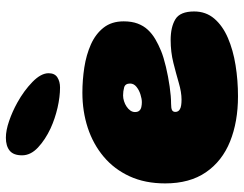

<svg xmlns="http://www.w3.org/2000/svg" viewBox="-110 -694 850 670"><g transform="rotate(-90 315.0 -359.0)"><path d="M314 46.5Q225 46.5 156.2 18.8Q87.5 -9 48.8 -65.5Q10 -122 10 -207.5Q10 -278 34.8 -331.8Q59.5 -385.5 103.2 -422.2Q147 -459 204.2 -477.8Q261.5 -496.5 326.5 -496.5Q370.5 -496.5 414.5 -489.8Q458.5 -483 495 -466.8Q531.5 -450.5 553.5 -422.5Q575.5 -394.5 575.5 -352.5Q575.5 -324.5 567.8 -303.8Q560 -283 546 -268Q532 -253 513.2 -242Q494.5 -231 472.5 -222Q450.5 -213 416.8 -205Q383 -197 348.2 -192Q313.5 -187 288 -187Q272.5 -187 266 -183.8Q259.5 -180.5 259.5 -172Q259.5 -167 261.8 -163Q264 -159 268.5 -156.5Q274 -153 282.8 -151.8Q291.5 -150.5 302.5 -150.5Q328 -150.5 360.5 -160Q393 -169.5 430.8 -179Q468.5 -188.5 510.5 -188.5Q555.5 -188.5 582.8 -172Q610 -155.5 610 -106.5Q610 -65.5 585 -36.2Q560 -7 517.8 11.2Q475.5 29.5 422.5 38Q369.5 46.5 314 46.5ZM293.5 -289Q305 -289 320.2 -293.8Q335.5 -298.5 347 -307.8Q358.5 -317 358.5 -330Q358.5 -347 345 -350.8Q331.5 -354.5 317 -354.5Q307 -354.5 296.8 -351.2Q286.5 -348 278 -342.2Q269.5 -336.5 264.2 -329Q259 -321.5 259 -313Q259 -303 263.8 -297.8Q268.5 -292.5 276.5 -290.8Q284.5 -289 293.5 -289ZM344.5 -574.5Q312 -574.5 274 -583.2Q236 -592 202 -607.5Q162.5 -626 135.2 -651.5Q108 -677 108 -707Q108 -737 124.2 -750.2Q140.5 -763.5 169.5 -763.5Q195 -763.5 227.8 -752.2Q260.5 -741 292 -723.5Q333.5 -700.5 364 -670.8Q394.5 -641 394.5 -614.5Q394.5 -593 380 -583.8Q365.5 -574.5 344.5 -574.5Z"/></g></svg>

Font: Gluten Thin Black
Style: Regular
Weight: 900
Version: Version 1.300